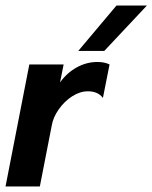

<svg xmlns="http://www.w3.org/2000/svg" viewBox="-23 -674 551 694"><path d="M83 -441H207L194 -376Q219 -411 254.5 -430.5Q290 -450 329 -450Q355 -450 373 -441L349 -320Q331 -344 295 -344Q266 -344 238 -326Q210 -308 189.5 -279Q169 -250 164 -220L121 0H-3ZM398 -654H508L354 -490H260Z"/></svg>

Font: Teachers SemiBold
Style: Italic
Weight: 600
Designer: Alfredo Marco Pradil & Chank Diesel
Version: Version 0.009